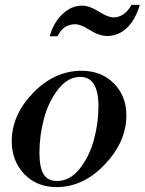

<svg xmlns="http://www.w3.org/2000/svg" viewBox="-20 -751 591 784"><path d="M213 -12Q265 -12 304.5 -61Q344 -110 363 -178.5Q382 -247 382 -317Q382 -437 308 -437Q257 -437 217.5 -386.5Q178 -336 159.5 -266.5Q141 -197 141 -127Q141 -69 157.5 -40.5Q174 -12 213 -12ZM211 13Q130 13 79 -40.5Q28 -94 28 -174Q28 -282 115.5 -372Q203 -462 313 -462Q394 -462 445 -410.5Q496 -359 496 -280Q496 -172 408 -79.5Q320 13 211 13ZM517 -731H551Q532 -668 497 -636Q462 -604 418 -604Q385 -604 347.5 -628Q310 -652 288 -652Q238 -652 215 -603H183Q198 -658 234.5 -693Q271 -728 315 -728Q345 -728 383 -704Q421 -680 443 -680Q488 -680 517 -731Z"/></svg>

Font: Libre Bodoni
Style: Italic
Weight: 400
Italic angle: -13°
Designer: Pablo Impallari, Rodrigo Fuenzalida
Foundry: Pablo Impallari, Rodrigo Fuenzalida
Version: Version 1.001